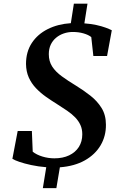

<svg xmlns="http://www.w3.org/2000/svg" viewBox="-20 -874 644 1015"><path d="M206.5 120.5 224.5 10Q181.5 6.5 144.8 -1.5Q108 -9.5 82 -18.5Q56 -27.5 45.5 -34.5L73.5 -181.5H148.5L153 -72Q173 -56 204 -46.5Q235 -37 267.5 -37Q312.5 -37 345.5 -52.8Q378.5 -68.5 396.8 -97Q415 -125.5 415 -164Q415 -191.5 405.2 -213Q395.5 -234.5 377.8 -253Q360 -271.5 335.2 -288.5Q310.5 -305.5 281 -324Q252 -342 223.2 -362.2Q194.5 -382.5 170.5 -407.5Q146.5 -432.5 132.2 -464.2Q118 -496 117.5 -536Q117.5 -600 148.2 -646.8Q179 -693.5 232.5 -720.2Q286 -747 354.5 -751.5L370.5 -854.5H442.5L426 -750.5Q461 -748 489.2 -741.8Q517.5 -735.5 538 -728Q558.5 -720.5 571 -714L546 -578H473.5L462.5 -678Q447.5 -690 421.5 -697.5Q395.5 -705 365 -705Q340 -705 317.2 -697.2Q294.5 -689.5 276.5 -674.5Q258.5 -659.5 248.2 -637.8Q238 -616 238 -587.5Q238 -550 256 -522.2Q274 -494.5 306.5 -470.8Q339 -447 382 -421Q422 -396.5 458 -368.2Q494 -340 517 -303Q540 -266 540 -214.5Q540.5 -154.5 511.8 -105.8Q483 -57 428.5 -26.2Q374 4.5 296.5 10.5L278 120.5Z"/></svg>

Font: Merriweather 48pt SemiBold
Style: Italic
Weight: 600
Italic angle: -7.8°
Designer: Eben Sorkin
Foundry: Eben Sorkin
Version: Version 2.101